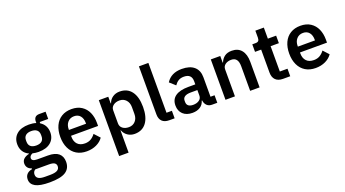

<svg xmlns="http://www.w3.org/2000/svg" viewBox="-69 -1499 4386 2444"><g transform="rotate(-20 2124.5 -277.0)"><path d="M31 93Q31 49 56.5 22Q82 -5 128 -13V-24Q95 -33 77 -56.5Q59 -80 59 -113Q59 -152 87 -176Q115 -200 158 -209V-214Q110 -236 84.5 -277.5Q59 -319 59 -374Q59 -459 117.5 -509.5Q176 -560 283 -560Q336 -560 380 -546V-563Q380 -641 455 -641H540V-543H425V-525Q465 -501 486 -462Q507 -423 507 -374Q507 -290 448.5 -240Q390 -190 283 -190Q242 -190 202 -200Q160 -182 160 -149Q160 -107 233 -107H377Q474 -107 521 -67Q568 -27 568 47Q568 136 501 179.5Q434 223 284 223Q151 223 91 189.5Q31 156 31 93ZM385 -366V-384Q385 -427 359 -449.5Q333 -472 283 -472Q234 -472 207.5 -449.5Q181 -427 181 -384V-366Q181 -322 207.5 -299.5Q234 -277 283 -277Q333 -277 359 -299.5Q385 -322 385 -366ZM319 135Q385 135 416.5 117.5Q448 100 448 63Q448 34 425.5 19Q403 4 352 4H166Q134 24 134 64Q134 99 161.5 117Q189 135 251 135Z M606 -274Q606 -360 636 -425Q666 -490 723.5 -525Q781 -560 859 -560Q940 -560 995.5 -523.5Q1051 -487 1078.5 -425Q1106 -363 1106 -285V-242H740V-227Q740 -164 775 -127Q810 -90 875 -90Q922 -90 956.5 -110.5Q991 -131 1017 -167L1087 -91Q1054 -43 995.5 -15Q937 13 863 13Q783 13 725.5 -22Q668 -57 637 -122Q606 -187 606 -274ZM740 -321H972V-331Q972 -392 942.5 -427.5Q913 -463 860 -463Q806 -463 773 -426Q740 -389 740 -329Z M1227 210V-547H1355V-457H1360Q1376 -504 1416.5 -532Q1457 -560 1512 -560Q1615 -560 1671 -485.5Q1727 -411 1727 -274Q1727 -137 1671 -62Q1615 13 1512 13Q1458 13 1417 -15.5Q1376 -44 1359 -91H1355V210ZM1593 -227V-320Q1593 -380 1559 -417Q1525 -454 1471 -454Q1421 -454 1388 -429Q1355 -404 1355 -364V-186Q1355 -143 1387.5 -118Q1420 -93 1471 -93Q1525 -93 1559 -130Q1593 -167 1593 -227Z M1984 0Q1919 0 1886.5 -33Q1854 -66 1854 -127V-777H1982V-102H2055V0Z M2120 -149Q2120 -232 2180.5 -274Q2241 -316 2355 -316H2450V-358Q2450 -458 2345 -458Q2300 -458 2270 -439Q2240 -420 2218 -387L2142 -455Q2208 -560 2353 -560Q2462 -560 2520 -509.5Q2578 -459 2578 -366V-102H2633V0H2562Q2519 0 2493 -25.5Q2467 -51 2462 -94H2456Q2442 -42 2399.5 -14.5Q2357 13 2295 13Q2213 13 2166.5 -31Q2120 -75 2120 -149ZM2450 -164V-239H2361Q2307 -239 2279 -221Q2251 -203 2251 -168V-150Q2251 -115 2273.5 -97.5Q2296 -80 2337 -80Q2386 -80 2418 -102.5Q2450 -125 2450 -164Z M2744 0V-547H2872V-457H2877Q2895 -504 2932.5 -532Q2970 -560 3030 -560Q3115 -560 3160.5 -504Q3206 -448 3206 -346V0H3078V-333Q3078 -394 3055 -424Q3032 -454 2984 -454Q2937 -454 2904.5 -430.5Q2872 -407 2872 -364V0Z M3524 0Q3458 0 3423.5 -35Q3389 -70 3389 -134V-445H3306V-547H3350Q3379 -547 3390.5 -560.5Q3402 -574 3402 -603V-697H3517V-547H3629V-445H3517V-102H3621V0Z M3707 -274Q3707 -360 3737 -425Q3767 -490 3824.5 -525Q3882 -560 3960 -560Q4041 -560 4096.5 -523.5Q4152 -487 4179.5 -425Q4207 -363 4207 -285V-242H3841V-227Q3841 -164 3876 -127Q3911 -90 3976 -90Q4023 -90 4057.5 -110.5Q4092 -131 4118 -167L4188 -91Q4155 -43 4096.5 -15Q4038 13 3964 13Q3884 13 3826.5 -22Q3769 -57 3738 -122Q3707 -187 3707 -274ZM3841 -321H4073V-331Q4073 -392 4043.5 -427.5Q4014 -463 3961 -463Q3907 -463 3874 -426Q3841 -389 3841 -329Z"/></g></svg>

Font: IBM Plex Sans JP SemiBold
Style: Regular
Weight: 600
Designer: Mike Abbink; Paul van der Laan; Pieter van Rosmalen; Wujin Sim; Yejin Wi; Jinhee Kim; Boomi Park; Yona Kim; Kichan Ma
Foundry: Sandoll Inc.
Version: Version 1.001